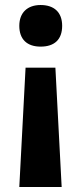

<svg xmlns="http://www.w3.org/2000/svg" viewBox="-20 -566 326 766"><path d="M82 -296 57 180H226L201 -296ZM142 -546C90 -546 57 -516 57 -463C57 -409 88 -380 142 -380C197 -380 228 -408 228 -463C228 -517 196 -546 142 -546Z"/></svg>

Font: Passageway
Style: Regular
Weight: 700
Foundry: Ascender Corporation
Version: Version 1.11